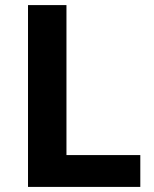

<svg xmlns="http://www.w3.org/2000/svg" viewBox="-20 -734 605 754"><path d="M90 0V-714H241V-125H531V0Z"/></svg>

Font: Noto IKEA Simplified Chinese
Style: Bold
Weight: 700
Designer: Monotype Design Team
Foundry: Monotype Imaging Inc.
Version: Version 1.100